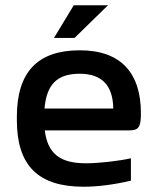

<svg xmlns="http://www.w3.org/2000/svg" viewBox="-20 -700 593 729"><path d="M515 -270C515 -422 440 -509 283 -509C123 -509 44 -427 44 -256V-244C44 -71 125 9 298 9C350 9 413 1 477 -14V-99C433 -89 355 -80 307 -80C208 -80 161 -116 150 -205H471C507 -205 515 -218 515 -270ZM149 -288C157 -380 197 -420 283 -420C369 -420 409 -373 410 -288ZM185 -556H263L390 -680H260Z"/></svg>

Font: LT Wave Alt Medium
Style: Regular
Weight: 500
Designer: Daniel Lyons
Version: Version 2.5 (Glyphs App)